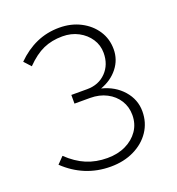

<svg xmlns="http://www.w3.org/2000/svg" viewBox="-131 -817 862 935"><g transform="rotate(-20 300.0 -350.0)"><path d="M285 11Q216 11 156.5 -13.5Q97 -38 48 -85L81 -119Q127 -75 176 -54.5Q225 -34 284 -34Q338 -34 379.5 -54Q421 -74 445 -109Q469 -144 469 -190Q469 -232 448 -265.5Q427 -299 389.5 -318.5Q352 -338 304 -338H223V-383H305Q365 -383 403 -422Q441 -461 441 -522Q441 -562 419.5 -594.5Q398 -627 361.5 -646.5Q325 -666 279 -666Q224 -666 180 -646.5Q136 -627 90 -580L58 -615Q105 -662 160 -686.5Q215 -711 279 -711Q340 -711 388.5 -686Q437 -661 465 -618.5Q493 -576 493 -522Q493 -468 459.5 -425.5Q426 -383 370 -363Q438 -346 479.5 -298.5Q521 -251 521 -190Q521 -132 490.5 -86.5Q460 -41 406.5 -15Q353 11 285 11Z"/></g></svg>

Font: Red Hat Mono VF Light
Style: Regular
Weight: 300
Monospace: yes
Designer: Pentagram, MCKL
Foundry: Pentagram, MCKL
Version: Version 1.023